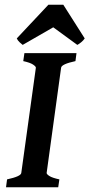

<svg xmlns="http://www.w3.org/2000/svg" viewBox="-20 -790 377 810"><path d="M302.7 -565.9 298.3 -532.2Q239.7 -519.5 237.8 -504.4L176.8 -60.5Q176.3 -55.2 188.5 -47.4Q200.7 -39.6 230.5 -33.2L225.6 0H5.4L9.8 -33.2Q68.4 -45.9 69.8 -60.5L131.3 -504.4Q131.3 -509.8 119.1 -517.8Q106.9 -525.9 78.1 -532.2L83 -565.9ZM337.4 -627.9Q331.5 -619.1 322.3 -611.6Q313 -604 306.2 -600.6L204.6 -674.8L75.7 -600.6Q71.8 -603.5 63.2 -611.3Q54.7 -619.1 50.8 -627.9L184.1 -770H247.1Z"/></svg>

Font: Dai Banna SIL SemiBold
Style: Italic
Weight: 600
Italic angle: -11°
Designer: Victor Gaultney
Foundry: SIL International
Version: Version 4.000